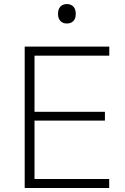

<svg xmlns="http://www.w3.org/2000/svg" viewBox="-20 -948 632 968"><path d="M104.5 0V-713H531V-667.5H154V-384.5H509V-340H154V-45.5H530.5V0ZM316.5 -829.5Q297.5 -829.5 285 -841.8Q272.5 -854 272.5 -878Q272.5 -903 285 -915.2Q297.5 -927.5 317.5 -927.5Q337.5 -927.5 349.8 -914.8Q362 -902 362 -878Q362 -854 349.8 -841.8Q337.5 -829.5 316.5 -829.5Z"/></svg>

Font: Commissioner ExtraLight
Style: Regular
Weight: 200
Designer: Kostas Bartsokas
Foundry: Kostas Bartsokas
Version: Version 1.000; ttfautohint (v1.8.3)